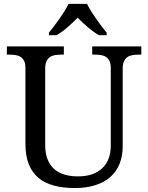

<svg xmlns="http://www.w3.org/2000/svg" viewBox="-20 -951 757 981"><path d="M361.8 9.8Q302.7 9.8 255.9 -2.7Q209 -15.1 176.5 -42.2Q144 -69.3 127 -112.1Q109.9 -154.8 109.9 -215.8V-604Q109.9 -626 103.3 -639.4Q96.7 -652.8 85.4 -660.2Q74.2 -667.5 59.3 -669.7Q44.4 -671.9 27.8 -671.9H15.1V-713.9H306.2V-671.9H293Q276.4 -671.9 261.2 -669.4Q246.1 -667 235.1 -659.4Q224.1 -651.9 217.5 -637.7Q210.9 -623.5 210.9 -600.1V-210Q210.9 -166.5 223.4 -136Q235.8 -105.5 258.1 -86.4Q280.3 -67.4 310.8 -58.6Q341.3 -49.8 377.9 -49.8Q421.4 -49.8 452.9 -61.5Q484.4 -73.2 505.1 -94Q525.9 -114.7 535.9 -143.3Q545.9 -171.9 545.9 -206.1V-604Q545.9 -626 539.3 -639.4Q532.7 -652.8 521.5 -660.2Q510.3 -667.5 495.4 -669.7Q480.5 -671.9 463.9 -671.9H451.2V-713.9H702.1V-671.9H689Q672.4 -671.9 657.2 -669.4Q642.1 -667 631.1 -659.4Q620.1 -651.9 613.5 -637.7Q606.9 -623.5 606.9 -600.1V-204.1Q606.9 -154.3 591.1 -114.5Q575.2 -74.7 544.2 -47.1Q513.2 -19.5 467.3 -4.9Q421.4 9.8 361.8 9.8ZM230 -784.2Q241.7 -798.3 255.9 -816.9Q270 -835.4 283.9 -855.2Q297.9 -875 310.1 -894.8Q322.3 -914.6 330.1 -931.2H424.8Q432.6 -914.6 444.8 -894.8Q457 -875 470.9 -855.2Q484.9 -835.4 499 -816.9Q513.2 -798.3 524.9 -784.2V-771H485.8Q457 -787.6 428.2 -812.3Q399.4 -836.9 377 -860.8Q354 -836.9 325.7 -812.3Q297.4 -787.6 269 -771H230Z"/></svg>

Font: Sahl Naskh
Style: Regular
Weight: 400
Designer: Pascal Zoghbi
Version: Version 1.001